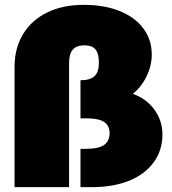

<svg xmlns="http://www.w3.org/2000/svg" viewBox="-20 -772 710 792"><path d="M325 -752Q410 -752 473.5 -726.5Q537 -701 571.5 -654.5Q606 -608 606 -547Q606 -501 584.5 -457Q563 -413 528 -385Q584 -365 617 -319.5Q650 -274 650 -217Q650 -152 614 -102.5Q578 -53 512.5 -26.5Q447 0 359 0H312V-158H335Q385 -158 408.5 -173.5Q432 -189 432 -223Q432 -255 408.5 -269.5Q385 -284 335 -284H312V-441Q352 -441 370 -458Q388 -475 388 -513Q388 -551 374 -568Q360 -585 329 -585Q296 -585 280.5 -567.5Q265 -550 265 -513V0H40V-496Q40 -573 75 -631Q110 -689 174.5 -720.5Q239 -752 325 -752Z"/></svg>

Font: TypoPRO Montserrat Alternates
Style: Regular
Weight: 900
Designer: Julieta Ulanovsky
Foundry: Julieta Ulanovsky
Version: Version 6.001